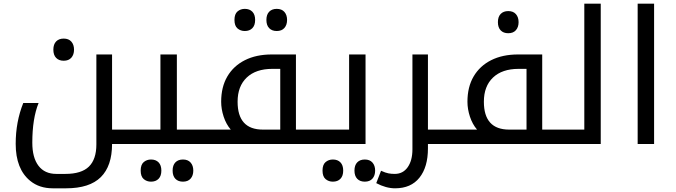

<svg xmlns="http://www.w3.org/2000/svg" viewBox="-20 -780 3663 1040"><path d="M325 -451Q299 -451 284 -466.5Q269 -482 269 -511Q269 -540 284 -555.5Q299 -571 325 -571Q352 -571 366.5 -554.5Q381 -538 381 -511Q381 -484 366.5 -467.5Q352 -451 325 -451Z M587 0Q587 119 526 179.5Q465 240 338 240H266Q193 240 144 200Q65 136 65 -1Q65 -120 106 -222H189Q155 -138 155 -7Q155 74 188.5 118Q222 162 285 162H334Q421 162 461.5 122.5Q502 83 502 2V-485H587V-78H697Q702 -78 702 -74V-5Q702 0 697 0Z M798 204Q775 204 758.5 190Q742 176 742 144Q742 112 758.5 98Q775 84 798 84Q824 84 839 99.5Q854 115 854 144Q854 173 839 188.5Q824 204 798 204ZM971 204Q945 204 930 188.5Q915 173 915 144Q915 115 930 99.5Q945 84 971 84Q998 84 1012.5 100.5Q1027 117 1027 144Q1027 171 1012.5 187.5Q998 204 971 204Z M687 0Q682 0 682 -5V-74Q682 -78 687 -78H849V-485H938V-78H1088Q1093 -78 1093 -74V-5Q1093 0 1088 0Z M1306 -612Q1283 -612 1266.5 -626Q1250 -640 1250 -672Q1250 -704 1266.5 -718Q1283 -732 1306 -732Q1332 -732 1347 -716.5Q1362 -701 1362 -672Q1362 -643 1347 -627.5Q1332 -612 1306 -612ZM1479 -612Q1453 -612 1438 -627.5Q1423 -643 1423 -672Q1423 -701 1438 -716.5Q1453 -732 1479 -732Q1506 -732 1520.5 -715.5Q1535 -699 1535 -672Q1535 -645 1520.5 -628.5Q1506 -612 1479 -612Z M1689 -78Q1694 -78 1694 -73V-4Q1694 0 1689 0H1078Q1073 0 1073 -5V-74Q1073 -78 1078 -78H1230Q1205 -107 1191.5 -148Q1178 -189 1178 -229Q1178 -309 1211.5 -366Q1245 -423 1306.5 -454Q1368 -485 1452 -485H1583V-78ZM1498 -78V-407H1455Q1366 -407 1316.5 -360Q1267 -313 1267 -229Q1267 -78 1404 -78Z M1783 204Q1760 204 1743.5 190Q1727 176 1727 144Q1727 112 1743.5 98Q1760 84 1783 84Q1809 84 1824 99.5Q1839 115 1839 144Q1839 173 1824 188.5Q1809 204 1783 204ZM1956 204Q1930 204 1915 188.5Q1900 173 1900 144Q1900 115 1915 99.5Q1930 84 1956 84Q1983 84 1997.5 100.5Q2012 117 2012 144Q2012 171 1997.5 187.5Q1983 204 1956 204Z M1679 0Q1674 0 1674 -5V-74Q1674 -78 1679 -78H1871V-485H1960V0Z M2298 0V24Q2298 125 2252 182.5Q2206 240 2120 240Q2071 240 2018 212L2044 145Q2068 156 2084 159Q2100 162 2118 162Q2163 162 2188.5 125.5Q2214 89 2214 29V-485H2298V-78H2422Q2427 -78 2427 -74V-5Q2427 0 2422 0Z M2733 -600Q2707 -600 2692 -615.5Q2677 -631 2677 -660Q2677 -689 2692 -704.5Q2707 -720 2733 -720Q2760 -720 2774.5 -703.5Q2789 -687 2789 -660Q2789 -633 2774.5 -616.5Q2760 -600 2733 -600Z M3023 -78Q3028 -78 3028 -73V-4Q3028 0 3023 0H2412Q2407 0 2407 -5V-74Q2407 -78 2412 -78H2564Q2539 -107 2525.5 -148Q2512 -189 2512 -229Q2512 -309 2545.5 -366Q2579 -423 2640.5 -454Q2702 -485 2786 -485H2917V-78ZM2832 -78V-407H2789Q2700 -407 2650.5 -360Q2601 -313 2601 -229Q2601 -78 2738 -78Z M3013 0Q3008 0 3008 -5V-74Q3008 -78 3013 -78H3145V-760H3234V0Z M3434 -760H3523V0H3434Z"/></svg>

Font: Noto Kufi Arabic
Style: Regular
Weight: 400
Designer: Monotype Design Team, David Williams, Khaled Hosny
Foundry: Google LLC
Version: Version 2.109; ttfautohint (v1.8.4.7-5d5b)